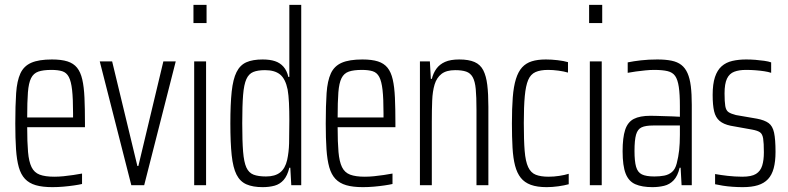

<svg xmlns="http://www.w3.org/2000/svg" viewBox="-20 -763 3248 791"><path d="M196 8Q155 8 127.5 0Q100 -8 83 -26Q66 -44 57.5 -74Q49 -104 46 -148.5Q43 -193 43 -254Q43 -329 46.5 -379.5Q50 -430 64 -460.5Q78 -491 109 -504.5Q140 -518 194 -518Q233 -518 258 -510Q283 -502 297.5 -484Q312 -466 319 -435.5Q326 -405 328 -360.5Q330 -316 330 -256V-239H92Q92 -177 95.5 -137Q99 -97 110 -74.5Q121 -52 143.5 -43.5Q166 -35 204 -35Q222 -35 242 -37Q262 -39 282 -42Q302 -45 318 -48V-5Q305 -2 284.5 1Q264 4 241 6Q218 8 196 8ZM281 -259V-296Q281 -357 277 -392.5Q273 -428 263.5 -446Q254 -464 236.5 -469.5Q219 -475 192 -475Q158 -475 138 -468Q118 -461 108 -441Q98 -421 95 -382.5Q92 -344 92 -279H301Z M521 0 391 -510H442L546 -79H550L653 -510H704L574 0Z M777 -668V-743H831V-668ZM780 0V-510H829V0Z M1062 8Q1022 8 995.5 -3.5Q969 -15 954.5 -43.5Q940 -72 934.5 -123.5Q929 -175 929 -255Q929 -334 934.5 -385.5Q940 -437 954.5 -466Q969 -495 995 -506.5Q1021 -518 1062 -518Q1092 -518 1113 -511Q1134 -504 1148 -488Q1162 -472 1168 -446H1172V-743H1221V0H1180L1176 -72H1172Q1164 -39 1148.5 -21.5Q1133 -4 1111 2Q1089 8 1062 8ZM1076 -36Q1113 -36 1134 -52.5Q1155 -69 1163 -104Q1170 -136 1171 -172.5Q1172 -209 1172 -267Q1172 -307 1170.5 -339Q1169 -371 1165 -394Q1156 -438 1134 -456Q1112 -474 1072 -474Q1042 -474 1023.5 -466.5Q1005 -459 995 -437Q985 -415 981.5 -371.5Q978 -328 978 -255Q978 -182 981.5 -138.5Q985 -95 995 -73Q1005 -51 1024.5 -43.5Q1044 -36 1076 -36Z M1475 8Q1434 8 1406.5 0Q1379 -8 1362 -26Q1345 -44 1336.5 -74Q1328 -104 1325 -148.5Q1322 -193 1322 -254Q1322 -329 1325.5 -379.5Q1329 -430 1343 -460.5Q1357 -491 1388 -504.5Q1419 -518 1473 -518Q1512 -518 1537 -510Q1562 -502 1576.5 -484Q1591 -466 1598 -435.5Q1605 -405 1607 -360.5Q1609 -316 1609 -256V-239H1371Q1371 -177 1374.5 -137Q1378 -97 1389 -74.5Q1400 -52 1422.5 -43.5Q1445 -35 1483 -35Q1501 -35 1521 -37Q1541 -39 1561 -42Q1581 -45 1597 -48V-5Q1584 -2 1563.5 1Q1543 4 1520 6Q1497 8 1475 8ZM1560 -259V-296Q1560 -357 1556 -392.5Q1552 -428 1542.5 -446Q1533 -464 1515.5 -469.5Q1498 -475 1471 -475Q1437 -475 1417 -468Q1397 -461 1387 -441Q1377 -421 1374 -382.5Q1371 -344 1371 -279H1580Z M1710 0V-510H1751L1755 -438H1759Q1765 -462 1778 -480Q1791 -498 1813.5 -508Q1836 -518 1872 -518Q1911 -518 1935 -507.5Q1959 -497 1971 -473.5Q1983 -450 1987.5 -413Q1992 -376 1992 -323V0H1943V-310Q1943 -364 1940 -396Q1937 -428 1927.5 -445Q1918 -462 1900.5 -468Q1883 -474 1855 -474Q1819 -474 1799 -458.5Q1779 -443 1770.5 -415Q1762 -387 1760.5 -348Q1759 -309 1759 -263V0Z M2232 8Q2193 8 2167 -1.5Q2141 -11 2125.5 -30.5Q2110 -50 2102 -80.5Q2094 -111 2091.5 -154.5Q2089 -198 2089 -254Q2089 -317 2092.5 -362Q2096 -407 2105.5 -437.5Q2115 -468 2131 -485.5Q2147 -503 2171 -510.5Q2195 -518 2229 -518Q2252 -518 2277.5 -515Q2303 -512 2320 -507V-464Q2303 -469 2280.5 -472Q2258 -475 2238 -475Q2206 -475 2186 -466Q2166 -457 2156 -433.5Q2146 -410 2142 -367Q2138 -324 2138 -256Q2138 -185 2141.5 -141.5Q2145 -98 2156 -74.5Q2167 -51 2187.5 -43Q2208 -35 2240 -35Q2262 -35 2284.5 -38.5Q2307 -42 2323 -47V-4Q2305 1 2280 4.5Q2255 8 2232 8Z M2407 -668V-743H2461V-668ZM2410 0V-510H2459V0Z M2668 8Q2625 8 2597.5 -4Q2570 -16 2557.5 -48Q2545 -80 2545 -140Q2545 -196 2555.5 -228Q2566 -260 2591 -273Q2616 -286 2660 -286Q2671 -286 2686 -285.5Q2701 -285 2718 -284.5Q2735 -284 2751 -283.5Q2767 -283 2781 -282V-326Q2781 -375 2776.5 -405Q2772 -435 2761.5 -450Q2751 -465 2730 -470Q2709 -475 2675 -475Q2658 -475 2638.5 -473Q2619 -471 2600 -468.5Q2581 -466 2566 -463V-506Q2590 -511 2621 -514.5Q2652 -518 2688 -518Q2722 -518 2746.5 -513Q2771 -508 2787 -495.5Q2803 -483 2812.5 -461.5Q2822 -440 2826 -408Q2830 -376 2830 -331V0H2788L2784 -72H2780Q2772 -38 2755.5 -20.5Q2739 -3 2716 2.5Q2693 8 2668 8ZM2676 -36Q2698 -36 2716.5 -39.5Q2735 -43 2748.5 -54.5Q2762 -66 2768 -90Q2775 -117 2778 -144.5Q2781 -172 2781 -207V-246H2671Q2640 -246 2623.5 -238.5Q2607 -231 2600.5 -208.5Q2594 -186 2594 -141Q2594 -99 2600.5 -76Q2607 -53 2624.5 -44.5Q2642 -36 2676 -36Z M3040 8Q3020 8 2998.5 6.5Q2977 5 2958 2Q2939 -1 2926 -4V-46Q2938 -44 2951 -42Q2964 -40 2978 -38.5Q2992 -37 3007.5 -36Q3023 -35 3038 -35Q3076 -35 3094.5 -46.5Q3113 -58 3120 -80.5Q3127 -103 3127 -135Q3127 -174 3124 -192.5Q3121 -211 3111 -218Q3101 -225 3079 -229L2990 -245Q2961 -251 2944.5 -265Q2928 -279 2922 -304.5Q2916 -330 2916 -372Q2916 -417 2925.5 -445.5Q2935 -474 2953 -490Q2971 -506 2997 -512Q3023 -518 3054 -518Q3073 -518 3092 -516.5Q3111 -515 3128.5 -512.5Q3146 -510 3157 -506V-463Q3145 -467 3128.5 -469.5Q3112 -472 3093 -473.5Q3074 -475 3053 -475Q3025 -475 3005 -467.5Q2985 -460 2975 -439Q2965 -418 2965 -378Q2965 -344 2968 -326Q2971 -308 2981.5 -301Q2992 -294 3012 -289L3099 -274Q3130 -268 3146.5 -256Q3163 -244 3169 -216.5Q3175 -189 3175 -137Q3175 -98 3167.5 -70Q3160 -42 3144 -25Q3128 -8 3102.5 0Q3077 8 3040 8Z"/></svg>

Font: Saira ExtraCondensed Light
Style: Regular
Weight: 300
Width: 2
Designer: Hector Gatti with collaboration of the Omnibus-Type team
Foundry: Omnibus-Type
Version: Version 1.101